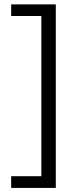

<svg xmlns="http://www.w3.org/2000/svg" viewBox="-20 -727 369 897"><path d="M32.2 150.9H240.7V-706.5H32.2V-652.3H166H173.3V-645V88.9V96.2H166H32.2Z"/></svg>

Font: Sahel Light
Style: Regular
Weight: 300
Foundry: Saber Rastikerdar (saber.rastikerdar@gmail.com)
Version: Version 3.4.0